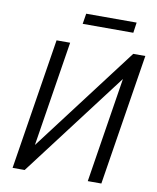

<svg xmlns="http://www.w3.org/2000/svg" viewBox="-94 -943 830 1016"><g transform="rotate(10 321.0 -435.5)"><path d="M44 0 156 -705H229L134 -106L113 -105L568 -705H633L521 0H448L543 -600L565 -601L109 0ZM277 -815 286 -871H557L549 -815Z"/></g></svg>

Font: Nunito Sans 10pt Condensed
Style: Italic
Weight: 400
Width: 3
Italic angle: -9°
Designer: Vernon Adams
Foundry: Vernon Adams
Version: Version 3.101;gftools[0.9.27]